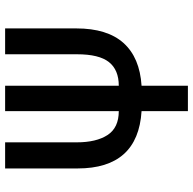

<svg xmlns="http://www.w3.org/2000/svg" viewBox="-22 -732 754 750"><g transform="rotate(-90 355.0 -357.0)"><path d="M296 0V-181Q72 -195 72 -431V-714H174V-434Q174 -358 202.5 -314Q231 -270 296 -270V-714H395V-270Q457 -270 487.5 -308.5Q518 -347 518 -433V-714H619V-436Q619 -315 562 -251.5Q505 -188 395 -181V0Z"/></g></svg>

Font: Noto Sans Condensed Medium
Style: Regular
Weight: 500
Width: 3
Designer: Monotype Design Team
Foundry: Monotype Imaging Inc.
Version: Version 2.013; ttfautohint (v1.8.4.7-5d5b)